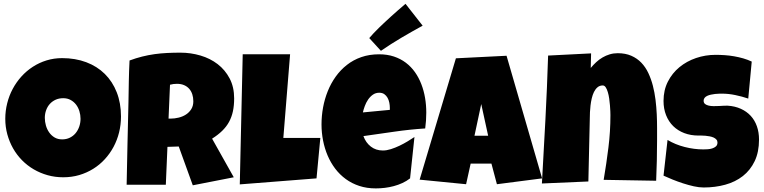

<svg xmlns="http://www.w3.org/2000/svg" viewBox="-20 -998 4094 1029"><path d="M628.4 -374Q628.4 -329.6 618.2 -288.3Q607.9 -247.1 588.6 -210.9Q569.3 -174.8 541.7 -144.8Q514.2 -114.7 479.7 -93.3Q445.3 -71.8 404.8 -59.8Q364.3 -47.9 318.8 -47.9Q274.9 -47.9 235.1 -59.1Q195.3 -70.3 160.6 -90.6Q126 -110.8 97.9 -139.4Q69.8 -168 50 -202.9Q30.3 -237.8 19.3 -277.8Q8.3 -317.9 8.3 -361.3Q8.3 -403.8 18.6 -444.6Q28.8 -485.4 48.1 -521.5Q67.4 -557.6 94.7 -587.9Q122.1 -618.2 156 -640.1Q189.9 -662.1 229.5 -674.3Q269 -686.5 313 -686.5Q383.8 -686.5 442.1 -664.6Q500.5 -642.6 541.7 -601.8Q583 -561 605.7 -503.2Q628.4 -445.3 628.4 -374ZM411.6 -361.3Q411.6 -382.3 405.5 -402.1Q399.4 -421.9 387.7 -437.3Q376 -452.6 358.6 -462.2Q341.3 -471.7 318.8 -471.7Q295.9 -471.7 277.8 -463.4Q259.8 -455.1 246.8 -440.7Q233.9 -426.3 227.1 -407Q220.2 -387.7 220.2 -366.2Q220.2 -345.7 226.1 -325.2Q231.9 -304.7 243.7 -288.1Q255.4 -271.5 272.7 -261.2Q290 -251 313 -251Q335.9 -251 354.2 -260Q372.6 -269 385.3 -284.4Q397.9 -299.8 404.8 -319.8Q411.6 -339.8 411.6 -361.3Z M1234.9 -470.7Q1234.9 -432.6 1228.3 -401.6Q1221.7 -370.6 1207.5 -344.7Q1193.4 -318.8 1170.9 -296.9Q1148.4 -274.9 1116.7 -254.9L1232.9 -47.9L1013.2 -4.9L938 -212.9L877.4 -210.9L868.7 -7.8H658.7Q661.1 -119.1 663.3 -229.5Q665.5 -339.8 668.5 -451.2Q669.4 -507.3 670.4 -562.5Q671.4 -617.7 674.3 -673.8Q708.5 -686.5 741.7 -694.8Q774.9 -703.1 808.3 -707.8Q841.8 -712.4 876.2 -714.1Q910.6 -715.8 946.8 -715.8Q1002.4 -715.8 1054.4 -700.4Q1106.4 -685.1 1146.5 -654.3Q1186.5 -623.5 1210.7 -577.6Q1234.9 -531.7 1234.9 -470.7ZM1016.1 -455.1Q1016.1 -475.6 1010.5 -492.7Q1004.9 -509.8 993.9 -522.2Q982.9 -534.7 966.6 -541.7Q950.2 -548.8 928.2 -548.8Q918.5 -548.8 909.2 -547.6Q899.9 -546.4 891.1 -543.9L883.3 -362.3H895Q916 -362.3 937.7 -367.7Q959.5 -373 976.8 -384.3Q994.1 -395.5 1005.1 -413.1Q1016.1 -430.7 1016.1 -455.1Z M1696.8 -258.8 1676.3 -42 1265.1 -9.8 1280.8 -707H1534.7L1498.5 -258.8Z M2264.6 -394.5Q2264.6 -352.1 2258.8 -309.6Q2175.3 -304.2 2092.8 -292.2Q2010.3 -280.3 1927.7 -268.6Q1940.4 -233.4 1967.5 -212.4Q1994.6 -191.4 2032.2 -191.4Q2051.8 -191.4 2075 -198.7Q2098.1 -206.1 2121.1 -217Q2144 -228 2165 -240.7Q2186 -253.4 2201.2 -263.7L2177.7 -42Q2158.7 -27.3 2136.5 -17.1Q2114.3 -6.8 2090.3 -0.5Q2066.4 5.9 2042 8.8Q2017.6 11.7 1994.1 11.7Q1945.8 11.7 1905.8 -1.5Q1865.7 -14.6 1833.3 -38.3Q1800.8 -62 1776.4 -94.2Q1752 -126.5 1735.8 -164.6Q1719.7 -202.6 1711.4 -245.1Q1703.1 -287.6 1703.1 -331.1Q1703.1 -376.5 1711.4 -421.9Q1719.7 -467.3 1736.6 -509.3Q1753.4 -551.3 1779.1 -587.2Q1804.7 -623 1838.9 -649.9Q1873 -676.8 1916.3 -691.9Q1959.5 -707 2011.7 -707Q2055.2 -707 2091.1 -695.1Q2127 -683.1 2155 -661.9Q2183.1 -640.6 2203.9 -611.3Q2224.6 -582 2238 -547.1Q2251.5 -512.2 2258.1 -473.4Q2264.6 -434.6 2264.6 -394.5ZM2069.3 -419.9Q2069.3 -433.6 2066.4 -448Q2063.5 -462.4 2056.9 -474.1Q2050.3 -485.8 2039.6 -493.4Q2028.8 -501 2012.7 -501Q1993.2 -501 1978.3 -490.5Q1963.4 -480 1952.6 -464.1Q1941.9 -448.2 1935.1 -429.7Q1928.2 -411.1 1924.8 -395.5L2069.3 -409.2ZM2245.1 -860.4Q2187 -828.6 2131.8 -796.1Q2076.7 -763.7 2021.5 -725.6L1959 -793.9Q1968.8 -805.7 1982.4 -820.1Q1996.1 -834.5 2011.5 -849.6Q2026.9 -864.7 2043.5 -880.1Q2060.1 -895.5 2075.7 -909.7Q2112.8 -943.4 2153.3 -977.5Z M2885.3 -42 2643.1 -10.7 2613.8 -121.1H2502.4L2478 -10.7L2229 -35.2L2423.3 -685.5L2694.8 -699.2ZM2596.2 -270.5 2559.1 -440.4 2522.9 -270.5Z M3501.5 -247.1Q3501.5 -191.9 3500.2 -137.9Q3499 -84 3496.6 -29.3L3215.3 -34.2Q3230 -120.6 3240.7 -206.8Q3251.5 -293 3251.5 -380.9Q3251.5 -387.2 3251 -401.4Q3250.5 -415.5 3249 -433.3Q3247.6 -451.2 3244.9 -470Q3242.2 -488.8 3237.5 -504.4Q3232.9 -520 3226.3 -530Q3219.7 -540 3210.4 -540Q3193.8 -540 3182.4 -530.3Q3170.9 -520.5 3163.3 -505.1Q3155.8 -489.7 3151.4 -470.7Q3147 -451.7 3144.8 -432.6Q3142.6 -413.6 3141.8 -396.7Q3141.1 -379.9 3141.1 -369.1Q3138.7 -282.7 3137.2 -197.5Q3135.7 -112.3 3133.3 -25.4L2884.3 -14.6Q2894 -187 2903.1 -357.4Q2912.1 -527.8 2917.5 -700.2L3147.9 -711.9L3146 -633.8Q3159.7 -650.4 3175.5 -665Q3191.4 -679.7 3209.5 -690.2Q3227.5 -700.7 3247.8 -706.8Q3268.1 -712.9 3290.5 -712.9Q3332 -712.9 3363.3 -699.2Q3394.5 -685.5 3417 -662.1Q3439.5 -638.7 3454.6 -606.7Q3469.7 -574.7 3479 -538.6Q3488.3 -502.4 3493.2 -463.1Q3498 -423.8 3499.8 -385.7Q3501.5 -347.7 3501.5 -312V-310.1Q3501.5 -310.1 3501.5 -310.1Q3501.5 -310.1 3501.5 -310.1Q3501.5 -310.1 3501.5 -310.1Q3501.5 -310.1 3501.5 -310.1Q3501.5 -310.1 3501.5 -310.1Q3501.5 -310.1 3501.5 -310.1V-309.1Q3501.5 -309.1 3501.5 -309.1Q3501.5 -309.1 3501.5 -309.1Q3501.5 -309.1 3501.5 -309.1Q3501.5 -309.1 3501.5 -309.1Q3501.5 -309.1 3501.5 -309.1Q3501.5 -309.1 3501.5 -309.1V-304.2Q3501.5 -304.2 3501.5 -304.2Q3501.5 -304.2 3501.5 -304.2Q3501.5 -304.2 3501.5 -304.2Q3501.5 -304.2 3501.5 -304.2Q3501.5 -304.2 3501.5 -304.2Q3501.5 -304.2 3501.5 -304.2Q3501.5 -304.2 3501.5 -304.2Q3501.5 -304.2 3501.5 -304.2Q3501.5 -304.2 3501.5 -304.2V-303.7Q3501.5 -303.7 3501.5 -303.7Q3501.5 -303.7 3501.5 -303.7Q3501.5 -303.7 3501.5 -303.7Q3501.5 -303.7 3501.5 -303.7Q3501.5 -303.7 3501.5 -303.7Q3501.5 -303.7 3501.5 -303.7V-296.9Q3501.5 -296.9 3501.5 -296.9Q3501.5 -296.9 3501.5 -296.9Q3501.5 -296.9 3501.5 -296.9Q3501.5 -296.9 3501.5 -296.9Q3501.5 -296.9 3501.5 -296.9Q3501.5 -296.9 3501.5 -296.9V-296.4Q3501.5 -296.4 3501.5 -296.4Q3501.5 -296.4 3501.5 -296.4Q3501.5 -296.4 3501.5 -296.4Q3501.5 -296.4 3501.5 -296.4Q3501.5 -296.4 3501.5 -296.4Q3501.5 -296.4 3501.5 -296.4V-293Q3501.5 -293 3501.5 -293Q3501.5 -293 3501.5 -293Q3501.5 -293 3501.5 -293Q3501.5 -293 3501.5 -293Q3501.5 -293 3501.5 -293Q3501.5 -293 3501.5 -293V-292.5Q3501.5 -292.5 3501.5 -292.5Q3501.5 -292.5 3501.5 -292.5Q3501.5 -292.5 3501.5 -292.5Q3501.5 -292.5 3501.5 -292.5Q3501.5 -292.5 3501.5 -292.5Q3501.5 -292.5 3501.5 -292.5V-288.6Q3501.5 -288.6 3501.5 -288.6Q3501.5 -288.6 3501.5 -288.6Q3501.5 -288.6 3501.5 -288.6Q3501.5 -288.6 3501.5 -288.6Q3501.5 -288.6 3501.5 -288.6Q3501.5 -288.6 3501.5 -288.6V-288.1Q3501.5 -288.1 3501.5 -288.1Q3501.5 -288.1 3501.5 -288.1Q3501.5 -288.1 3501.5 -288.1Q3501.5 -288.1 3501.5 -288.1Q3501.5 -288.1 3501.5 -288.1Q3501.5 -288.1 3501.5 -288.1V-287.6Q3501.5 -287.6 3501.5 -287.6Q3501.5 -287.6 3501.5 -287.6Q3501.5 -287.6 3501.5 -287.6V-284.7Q3501.5 -284.7 3501.5 -284.7Q3501.5 -284.7 3501.5 -284.7Q3501.5 -284.7 3501.5 -284.7Q3501.5 -284.7 3501.5 -284.7Q3501.5 -284.7 3501.5 -284.7Q3501.5 -284.7 3501.5 -284.7Q3501.5 -284.7 3501.5 -284.7Q3501.5 -284.7 3501.5 -284.7V-284.2Q3501.5 -284.2 3501.5 -284.2Q3501.5 -284.2 3501.5 -284.2Q3501.5 -284.2 3501.5 -284.2Q3501.5 -284.2 3501.5 -284.2Q3501.5 -284.2 3501.5 -284.2Q3501.5 -284.2 3501.5 -284.2V-283.7Q3501.5 -283.7 3501.5 -283.7Q3501.5 -283.7 3501.5 -283.7Z M4047.9 -250Q4047.9 -183.1 4024.7 -134.5Q4001.5 -85.9 3961.2 -54.4Q3920.9 -22.9 3866.9 -8.1Q3813 6.8 3751 6.8Q3727.1 6.8 3698.5 0.5Q3669.9 -5.9 3640.6 -15.4Q3611.3 -24.9 3584.2 -35.9Q3557.1 -46.9 3536.1 -56.6L3557.6 -248Q3599.1 -223.1 3649.7 -210.2Q3700.2 -197.3 3749 -197.3Q3758.3 -197.3 3771.5 -198Q3784.7 -198.7 3796.6 -202.4Q3808.6 -206.1 3816.9 -213.4Q3825.2 -220.7 3825.2 -234.4Q3825.2 -243.7 3819.3 -250.2Q3813.5 -256.8 3804.2 -261Q3794.9 -265.1 3783.2 -267.3Q3771.5 -269.5 3760.3 -270.5Q3749 -271.5 3739.3 -271.5H3738.8Q3738.8 -271.5 3738.8 -271.5Q3738.8 -271.5 3738.8 -271.5Q3738.8 -271.5 3738.8 -271.5Q3738.8 -271.5 3738.8 -271.5Q3738.8 -271.5 3738.8 -271.5Q3738.8 -271.5 3738.8 -271.5H3737.3Q3737.3 -271.5 3737.3 -271.5Q3737.3 -271.5 3737.3 -271.5Q3737.3 -271.5 3737.3 -271.5Q3737.3 -271.5 3737.3 -271.5Q3737.3 -271.5 3737.3 -271.5Q3737.3 -271.5 3736.8 -271.5Q3736.8 -271.5 3736.8 -271.5Q3736.8 -271.5 3736.8 -271.5Q3736.8 -271.5 3736.8 -271.5Q3736.8 -271.5 3736.8 -271.5Q3736.8 -271.5 3736.8 -271.5Q3736.8 -271.5 3736.8 -271.5Q3736.8 -271.5 3736.8 -271.5Q3736.8 -271.5 3736.8 -271.5H3735.4Q3735.4 -271.5 3735.4 -271.5Q3735.4 -271.5 3735.4 -271.5Q3735.4 -271.5 3735.4 -271.5Q3735.4 -271.5 3735.4 -271.5Q3735.4 -271.5 3735.4 -271.5H3734.4Q3734.4 -271.5 3734.4 -271.5Q3734.4 -271.5 3734.4 -271.5Q3734.4 -271.5 3734.4 -271.5Q3734.4 -271.5 3734.4 -271.5Q3734.4 -271.5 3734.4 -271.5Q3734.4 -271.5 3734.4 -271.5H3731.9Q3731.9 -271.5 3731.9 -271.5Q3731.9 -271.5 3731.9 -271.5H3723.6Q3681.6 -271.5 3647.2 -284.7Q3612.8 -297.9 3588.1 -322Q3563.5 -346.2 3549.8 -380.6Q3536.1 -415 3536.1 -457Q3536.1 -514.6 3559.3 -560.3Q3582.5 -606 3621.3 -637.9Q3660.2 -669.9 3710.4 -687Q3760.7 -704.1 3814.5 -704.1Q3838.4 -704.1 3863.8 -702.4Q3889.2 -700.7 3914.3 -696.3Q3939.5 -691.9 3963.4 -685.1Q3987.3 -678.2 4008.8 -668L3990.2 -469.7Q3957 -481 3920.7 -488.5Q3884.3 -496.1 3849.6 -496.1Q3843.3 -496.1 3833.3 -495.8Q3823.2 -495.6 3812.3 -494.4Q3801.3 -493.2 3790 -490.7Q3778.8 -488.3 3770 -484.1Q3761.2 -480 3756.1 -473.4Q3751 -466.8 3751 -458.5Q3751 -458.5 3751 -458.5Q3751 -458.5 3751 -458.5Q3751 -458.5 3751 -458Q3751 -458 3751 -458Q3751 -458 3751 -458Q3751 -458 3751 -458Q3751 -458 3751 -458Q3751 -458 3751 -458V-457.5Q3751 -457.5 3751 -457.5Q3751 -457.5 3751 -457.5Q3751 -457.5 3751 -457.5Q3751 -457.5 3751 -457.5Q3751 -457.5 3751 -457Q3751 -457 3751 -457Q3751 -457 3751 -457Q3751 -457 3751 -457Q3751.5 -446.3 3759 -440.4Q3766.6 -434.6 3778.6 -431.9Q3790.5 -429.2 3804.9 -429.2Q3819.3 -429.2 3833.5 -429.9Q3847.7 -430.7 3857.4 -431.2Q3867.2 -431.6 3873 -431.6Q3873 -431.6 3873 -431.6Q3873 -431.6 3873.5 -431.6Q3873.5 -431.6 3873.5 -431.6Q3873.5 -431.6 3873.5 -431.6Q3873.5 -431.6 3873.5 -431.6H3874Q3874 -431.6 3874 -431.6H3874.5Q3874.5 -431.6 3874.5 -431.6Q3874.5 -431.6 3875 -431.6Q3875 -431.6 3875 -431.6Q3875 -431.6 3875 -431.6Q3875 -431.6 3875 -431.6H3875.5Q3875.5 -431.6 3875.5 -431.6Q3875.5 -431.6 3875.5 -431.6Q3875.5 -431.6 3875.5 -431.6Q3875.5 -431.6 3875.5 -431.6Q3875.5 -431.6 3875.5 -431.6Q3875.5 -431.6 3876 -431.6Q3876 -431.6 3876 -431.6Q3876 -431.6 3876 -431.6Q3876 -431.6 3876 -431.6Q3876 -431.6 3876 -431.6Q3876 -431.6 3876 -431.6Q3876 -431.6 3876.5 -431.6Q3876.5 -431.6 3876.5 -431.6H3879.9Q3918.9 -429.2 3950.2 -415Q3981.4 -400.9 4003.2 -377.4Q4024.9 -354 4036.4 -321.5Q4047.9 -289.1 4047.9 -250Z"/></svg>

Font: Luckiest Guy
Style: Regular
Weight: 400
Designer: Astigmatic (AOETI)
Foundry: Astigmatic (AOETI)
Version: Version 1.000